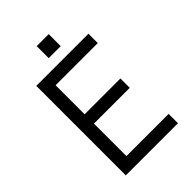

<svg xmlns="http://www.w3.org/2000/svg" viewBox="-247 -958 1062 1062"><g transform="rotate(-45 284.0 -427.0)"><path d="M90 -700H168V0H90ZM158 -73H498V0H158ZM158 -400H448V-327H158ZM158 -700H498V-627H158ZM247 -854H341V-760H247Z"/></g></svg>

Font: Uncut Sans VF
Style: Regular
Weight: 400
Designer: Kasper Nordkvist
Foundry: Uncut Type
Version: Version 1.100;FEAKit 1.0